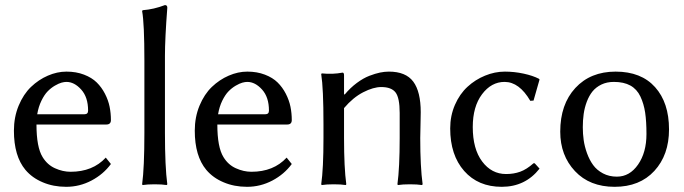

<svg xmlns="http://www.w3.org/2000/svg" viewBox="-20 -718 2665 748"><path d="M125 -272.9H309.1Q323.2 -272.9 323.2 -287.1Q323.2 -339.4 296.4 -369.1Q269.5 -398.9 238.8 -398.9Q230.5 -398.9 219.7 -396Q209 -393.1 193.8 -384.3Q178.7 -375.5 165.8 -362.3Q152.8 -349.1 141.4 -325.7Q129.9 -302.2 125 -272.9ZM392.1 -104 412.1 -79.1Q382.8 -39.1 336.4 -14.6Q290 9.8 237.8 9.8Q187.5 9.8 146.5 -7.8Q105.5 -24.9 79.1 -56.2Q34.2 -109.9 34.2 -209Q34.2 -261.7 52.7 -306.4Q71.3 -351.1 100.8 -379.4Q130.4 -407.7 166.5 -423.3Q202.6 -439 238.8 -439Q276.9 -439 307.4 -427.2Q337.9 -415.5 356.9 -396.7Q376 -377.9 388.9 -352.8Q401.9 -327.6 407 -302.2Q412.1 -276.9 412.1 -250Q412.1 -232.9 394 -232.9H122.1Q122.1 -144.5 146 -106Q164.6 -75.7 194.3 -62.5Q224.6 -48.8 254.9 -48.8Q341.3 -48.8 392.1 -104Z M542.5 -200.2V-481.9Q542.5 -627 533.7 -674.8L535.6 -678.2Q579.6 -681.6 622.6 -698.2Q631.8 -698.2 631.8 -688Q622.6 -567.4 622.6 -500V-200.2Q622.6 -67.9 631.8 0L629.4 2.9Q610.8 0 582.5 0Q554.2 0 535.6 2.9L533.7 0Q542.5 -64.5 542.5 -200.2Z M829.6 -272.9H1013.7Q1027.8 -272.9 1027.8 -287.1Q1027.8 -339.4 1001 -369.1Q974.1 -398.9 943.4 -398.9Q935.1 -398.9 924.3 -396Q913.6 -393.1 898.4 -384.3Q883.3 -375.5 870.4 -362.3Q857.4 -349.1 845.9 -325.7Q834.5 -302.2 829.6 -272.9ZM1096.7 -104 1116.7 -79.1Q1087.4 -39.1 1041 -14.6Q994.6 9.8 942.4 9.8Q892.1 9.8 851.1 -7.8Q810.1 -24.9 783.7 -56.2Q738.8 -109.9 738.8 -209Q738.8 -261.7 757.3 -306.4Q775.9 -351.1 805.4 -379.4Q835 -407.7 871.1 -423.3Q907.2 -439 943.4 -439Q981.4 -439 1012 -427.2Q1042.5 -415.5 1061.5 -396.7Q1080.6 -377.9 1093.5 -352.8Q1106.4 -327.6 1111.6 -302.2Q1116.7 -276.9 1116.7 -250Q1116.7 -232.9 1098.6 -232.9H826.7Q826.7 -144.5 850.6 -106Q869.1 -75.7 898.9 -62.5Q929.2 -48.8 959.5 -48.8Q1045.9 -48.8 1096.7 -104Z M1617.2 -180.2Q1617.2 -67.9 1626.5 0L1624 2.9Q1605.5 0 1577.1 0Q1548.8 0 1530.3 2.9L1528.3 0Q1537.1 -64.5 1537.1 -180.2V-277.8Q1537.1 -336.9 1521 -357.9Q1504.9 -378.9 1465.3 -378.9Q1434.6 -378.9 1395 -358.6Q1355.5 -338.4 1320.3 -296.9V-180.2Q1320.3 -64.5 1329.1 0L1327.1 2.9Q1308.6 0 1280.3 0Q1252 0 1233.4 2.9L1231.4 0Q1240.2 -61 1240.2 -180.2V-234.9Q1240.2 -373.5 1231.4 -429.2L1233.4 -432.1Q1275.9 -427.7 1314.5 -435.1Q1320.3 -435.1 1320.3 -424.8V-352.1L1322.3 -349.1Q1344.7 -376 1370.1 -394.8Q1395.5 -413.6 1418.9 -422.6Q1442.4 -431.6 1460.4 -435.3Q1478.5 -439 1495.1 -439Q1561 -439 1590.1 -399.9Q1619.1 -360.8 1619.1 -280.8Q1619.1 -264.6 1618.2 -230.5Q1617.2 -196.3 1617.2 -180.2Z M1945.8 -398.9Q1894 -398.9 1857.9 -350.8Q1821.8 -302.7 1821.8 -223.1Q1821.8 -137.7 1858.4 -88.9Q1895 -40 1951.7 -40Q1981.9 -40 2006.8 -49.1Q2031.7 -58.1 2058.6 -82H2063L2082 -61Q2026.4 9.8 1934.6 9.8Q1842.8 9.8 1788.3 -52Q1733.9 -113.8 1733.9 -217.8Q1733.9 -267.1 1752.4 -309.6Q1771 -352.1 1801.3 -379.9Q1831.5 -407.7 1869.6 -423.3Q1907.7 -439 1946.8 -439Q1983.4 -439 2019.8 -431.2Q2056.2 -423.3 2079.6 -411.1L2082 -408.2L2058.6 -326.2L2045.9 -325.2Q2002.9 -398.9 1945.8 -398.9Z M2162.6 -205.1Q2162.6 -311.5 2221.4 -375.2Q2280.3 -439 2378.4 -439Q2478 -439 2532.2 -378.4Q2586.4 -317.9 2586.4 -213.9Q2586.4 -114.3 2529.3 -52.2Q2472.2 9.8 2374.5 9.8Q2277.3 9.8 2220 -51.3Q2162.6 -112.3 2162.6 -205.1ZM2371.6 -398.9Q2344.2 -398.9 2323 -388.7Q2301.8 -378.4 2288.3 -361.8Q2274.9 -345.2 2266.1 -321.8Q2257.3 -298.3 2253.9 -273.9Q2250.5 -249.5 2250.5 -222.2Q2250.5 -196.8 2253.9 -172.4Q2257.3 -147.9 2266.8 -121.3Q2276.4 -94.7 2290.8 -75Q2305.2 -55.2 2329.1 -42.5Q2353 -29.8 2383.3 -29.8Q2433.1 -29.8 2465.8 -76.9Q2498.5 -124 2498.5 -195.8Q2498.5 -245.1 2493.4 -279.3Q2488.3 -313.5 2474.9 -342Q2461.4 -370.6 2435.8 -384.8Q2410.2 -398.9 2371.6 -398.9Z"/></svg>

Font: Linux Biolinum G
Style: Regular
Weight: 400
Designer: Philipp H. Poll
Foundry: Philipp H. Poll
Version: Version 1.1.0 ; ttfautohint (v1.6)